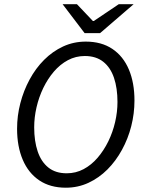

<svg xmlns="http://www.w3.org/2000/svg" viewBox="-20 -862 673 894"><path d="M286.3 12Q213.7 12 163 -22.1Q112.3 -56.2 85.9 -118.2Q59.5 -180.2 59.5 -262.6Q59.5 -323 74.7 -381.5Q89.8 -440 118 -492Q146.1 -544 185.5 -583.4Q224.8 -622.8 273.8 -645.6Q322.8 -668.3 379.4 -668.3Q452.6 -668.3 503.3 -634.2Q553.9 -600.2 580 -538.5Q606.1 -476.8 606.1 -393.7Q606.1 -333.3 591.2 -274.8Q576.4 -216.3 547.9 -164.3Q519.5 -112.3 480.2 -72.9Q440.8 -33.5 391.8 -10.7Q342.8 12 286.3 12ZM290.7 -55.1Q333.1 -55.1 369.4 -74.5Q405.7 -93.9 434.6 -127.6Q463.5 -161.4 484.4 -204Q505.2 -246.7 516.1 -293.8Q527 -340.9 527 -387.3Q527 -451.4 510.8 -499.5Q494.5 -547.7 460.8 -574.4Q427 -601.2 374.9 -601.2Q332.6 -601.2 296.2 -581.8Q259.9 -562.4 231 -528.7Q202.1 -494.9 181.5 -452.3Q161 -409.6 150.1 -362.5Q139.2 -315.5 139.2 -269.1Q139.2 -204.9 155.5 -156.8Q171.7 -108.7 205.2 -81.9Q238.6 -55.1 290.7 -55.1ZM374.1 -707.6 271.6 -842.3H338.4L412.6 -764.1H416.6L532.8 -842.3H602.1L445.8 -707.6Z"/></svg>

Font: Source Sans 3
Style: Italic
Weight: 200
Italic angle: -11°
Designer: Paul D. Hunt
Foundry: Adobe
Version: Version 3.046;hotconv 1.0.118;makeotfexe 2.5.65603